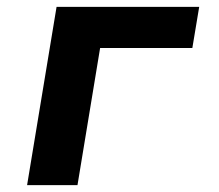

<svg xmlns="http://www.w3.org/2000/svg" viewBox="-20 -540 640 560"><path d="M59 0 145 -520H561L541 -400H272L206 0Z"/></svg>

Font: Iosevka SS04 Hv Ex Obl
Style: Regular
Weight: 900
Width: 7
Italic angle: -9°
Monospace: yes
Designer: Belleve Invis
Foundry: Belleve Invis
Version: Version 19.0.0; ttfautohint (v1.8.4)